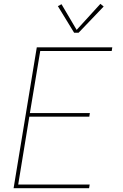

<svg xmlns="http://www.w3.org/2000/svg" viewBox="-20 -982 640 1002"><path d="M51 0 172 -735H566L563 -716H190L136 -392H449L446 -373H133L75 -19H448L445 0ZM367 -811 282 -950 301 -960 380 -826 504 -962 521 -948 390 -811Z"/></svg>

Font: Iosevka Curly ThExObl
Style: Regular
Weight: 100
Width: 7
Italic angle: -9°
Monospace: yes
Designer: Belleve Invis
Foundry: Belleve Invis
Version: Version 11.1.0; ttfautohint (v1.8.3)